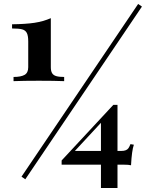

<svg xmlns="http://www.w3.org/2000/svg" viewBox="-20 -844 760 963"><path d="M41 0ZM637.2 -15.1Q625 -18.1 599.1 -18.1H569.3V99.1H486.3V-18.1H289.1V-39.1L548.3 -317.9H569.3V-86.9H587.4Q602.5 -86.9 611.1 -90.6Q619.6 -94.2 624.3 -100.8Q628.9 -107.4 634.3 -121.1L651.4 -118.2Q641.1 -89.4 637.2 -15.1ZM486.3 -228 355.5 -86.9H486.3ZM106.9 55.2 87.9 42 672.9 -824.2 691.9 -811ZM301.8 -458V-437Q252 -439 174.8 -439Q97.7 -439 47.9 -437V-458Q85 -458 103.3 -468.5Q121.6 -479 121.6 -506.8V-636.2Q121.6 -665 114.5 -678.7Q107.4 -692.4 91.1 -696.8Q74.7 -701.2 40.5 -701.2V-722.2Q109.9 -723.1 153.3 -729.7Q196.8 -736.3 234.9 -752.9V-506.8Q234.9 -487.3 241.5 -476.8Q248 -466.3 262.2 -462.2Q276.4 -458 301.8 -458Z"/></svg>

Font: TypoPRO Playfair Display SC
Style: Regular
Weight: 900
Designer: Claus Eggers Sørensen
Foundry: Claus Eggers Sørensen
Version: Version 1.004;PS 001.004;hotconv 1.0.70;makeotf.lib2.5.58329